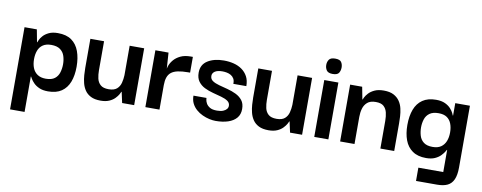

<svg xmlns="http://www.w3.org/2000/svg" viewBox="-64 -880 3435 1367"><g transform="rotate(10 1653.5 -196.0)"><path d="M292 10Q254 10 228.5 -1.5Q203 -13 187.5 -29Q172 -45 164.5 -58Q157 -71 156 -73H154V183H49V-411H138L155 -321H157Q158 -324 164 -338Q170 -352 185 -369Q200 -386 226 -398.5Q252 -411 291 -411Q353 -411 390.5 -384Q428 -357 445.5 -309Q463 -261 463 -198Q463 -134 445 -87.5Q427 -41 389.5 -15.5Q352 10 292 10ZM261 -76Q303 -76 325.5 -93.5Q348 -111 356.5 -139.5Q365 -168 365 -199Q365 -230 356 -258Q347 -286 323.5 -303Q300 -320 259 -320Q222 -320 199 -304.5Q176 -289 165.5 -261.5Q155 -234 155 -199Q155 -163 166 -135.5Q177 -108 200.5 -92Q224 -76 261 -76Z M672 10Q629 10 601.5 -4Q574 -18 558.5 -41Q543 -64 536 -92Q529 -120 527 -148.5Q525 -177 525 -201V-411H624V-201Q624 -170 630 -142.5Q636 -115 655.5 -97.5Q675 -80 715 -80Q754 -80 774 -97.5Q794 -115 801 -142.5Q808 -170 809 -198V-411H914V0H827L810 -78H808Q806 -72 798 -58Q790 -44 774.5 -28Q759 -12 734 -1Q709 10 672 10Z M995 0V-411H1090L1098 -291L1097 -203V0ZM1097 -177 1094 -268Q1094 -289 1102 -313.5Q1110 -338 1128.5 -360Q1147 -382 1177 -396.5Q1207 -411 1251 -411H1266V-297H1251Q1208 -297 1178 -290.5Q1148 -284 1130.5 -270Q1113 -256 1105 -233Q1097 -210 1097 -177Z M1504 10Q1483 10 1458 4.5Q1433 -1 1408 -12.5Q1383 -24 1362.5 -42Q1342 -60 1330 -84Q1318 -108 1318 -140H1412Q1412 -139 1413.5 -127Q1415 -115 1423 -100.5Q1431 -86 1449 -75Q1467 -64 1501 -64Q1528 -64 1545 -71Q1562 -78 1570.5 -88.5Q1579 -99 1579 -112Q1579 -134 1560.5 -146.5Q1542 -159 1513 -167Q1484 -175 1451.5 -183.5Q1419 -192 1390.5 -206Q1362 -220 1344 -244.5Q1326 -269 1326 -308Q1326 -366 1372 -395Q1418 -424 1489 -424Q1527 -424 1560.5 -415.5Q1594 -407 1620 -388.5Q1646 -370 1661.5 -341.5Q1677 -313 1677 -272H1583Q1584 -295 1575.5 -309.5Q1567 -324 1553 -332Q1539 -340 1523 -343Q1507 -346 1492 -346Q1456 -346 1437.5 -333.5Q1419 -321 1419 -301Q1419 -278 1437.5 -265.5Q1456 -253 1485.5 -245Q1515 -237 1548 -228.5Q1581 -220 1610 -206Q1639 -192 1657.5 -168.5Q1676 -145 1676 -106Q1676 -67 1654.5 -41.5Q1633 -16 1594.5 -3Q1556 10 1504 10Z M1886 10Q1843 10 1815.5 -4Q1788 -18 1772.5 -41Q1757 -64 1750 -92Q1743 -120 1741 -148.5Q1739 -177 1739 -201V-411H1838V-201Q1838 -170 1844 -142.5Q1850 -115 1869.5 -97.5Q1889 -80 1929 -80Q1968 -80 1988 -97.5Q2008 -115 2015 -142.5Q2022 -170 2023 -198V-411H2128V0H2041L2024 -78H2022Q2020 -72 2012 -58Q2004 -44 1988.5 -28Q1973 -12 1948 -1Q1923 10 1886 10Z M2216 0V-411H2318V0ZM2267 -464Q2234 -464 2222.5 -481Q2211 -498 2211 -520Q2211 -542 2222.5 -558.5Q2234 -575 2267 -575Q2301 -575 2311.5 -558.5Q2322 -542 2322 -520Q2322 -498 2311.5 -481Q2301 -464 2267 -464Z M2403 0V-411H2490L2507 -322H2509Q2510 -325 2516.5 -338.5Q2523 -352 2538.5 -369Q2554 -386 2580.5 -398.5Q2607 -411 2647 -411Q2691 -411 2718.5 -396.5Q2746 -382 2762 -358.5Q2778 -335 2784.5 -306.5Q2791 -278 2792.5 -250Q2794 -222 2794 -199V0H2694V-200Q2694 -233 2687.5 -260Q2681 -287 2662.5 -304Q2644 -321 2605 -321Q2565 -321 2544 -302.5Q2523 -284 2515 -256Q2507 -228 2507 -196V0Z M2984 183V87H3164V-73H3162Q3161 -71 3153 -58Q3145 -45 3129.5 -29Q3114 -13 3088.5 -1.5Q3063 10 3025 10Q2965 10 2927 -16.5Q2889 -43 2871.5 -90Q2854 -137 2854 -199Q2854 -264 2872 -311.5Q2890 -359 2928 -385Q2966 -411 3025 -411Q3065 -411 3091 -398.5Q3117 -386 3132 -369Q3147 -352 3153.5 -338Q3160 -324 3161 -321H3163V-411H3269V35Q3269 90 3254.5 122.5Q3240 155 3211 169Q3182 183 3136 183ZM3057 -76Q3095 -76 3118 -92Q3141 -108 3152 -135.5Q3163 -163 3163 -199Q3163 -234 3152.5 -261.5Q3142 -289 3119.5 -304.5Q3097 -320 3059 -320Q3018 -320 2994.5 -303Q2971 -286 2962 -258Q2953 -230 2953 -199Q2953 -168 2961.5 -139.5Q2970 -111 2993 -93.5Q3016 -76 3057 -76Z"/></g></svg>

Font: Darker Grotesque
Style: Bold
Weight: 700
Designer: Gabriel Lam
Foundry: TypeRant
Version: Version 1.000;gftools[0.9.28]